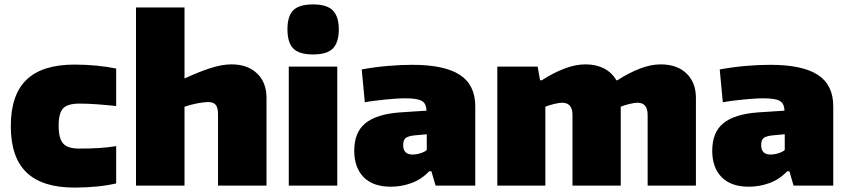

<svg xmlns="http://www.w3.org/2000/svg" viewBox="-20 -842 3847 871"><path d="M318 9Q172 9 100.5 -59.5Q29 -128 29 -270Q29 -412 100.5 -480.5Q172 -549 318 -549Q371 -549 420.5 -544Q470 -539 507 -531V-361Q460 -366 419 -369Q378 -372 340 -372Q287 -372 266.5 -350.5Q246 -329 246 -272Q246 -214 266.5 -191Q287 -168 338 -168Q391 -168 429.5 -170.5Q468 -173 507 -179V-10Q470 -1 420.5 4Q371 9 318 9Z M597 -808H817V-486Q882 -516 934.5 -533Q987 -550 1030 -550Q1103 -550 1146 -509Q1189 -468 1189 -398V0H969V-325Q969 -354 958.5 -366.5Q948 -379 924 -379Q906 -379 876.5 -373.5Q847 -368 817 -358V0H597Z M1400 -595Q1337 -595 1310.5 -622Q1284 -649 1284 -709Q1284 -769 1310.5 -795.5Q1337 -822 1400 -822Q1464 -822 1490.5 -794Q1517 -766 1517 -709Q1517 -651 1491 -623Q1465 -595 1400 -595ZM1290 -540H1510V0H1290Z M1753 5Q1672 5 1629.5 -38.5Q1587 -82 1587 -158Q1587 -242 1637.5 -283Q1688 -324 1793 -332L1915 -340Q1914 -356 1909.5 -366.5Q1905 -377 1894.5 -383.5Q1884 -390 1865.5 -393Q1847 -396 1819 -396Q1799 -396 1776 -394.5Q1753 -393 1728.5 -390.5Q1704 -388 1680 -385Q1656 -382 1635 -378L1621 -527Q1681 -538 1740 -543Q1799 -548 1850 -548Q1996 -548 2066 -502.5Q2136 -457 2136 -360V0H1956L1937 -65H1927Q1892 -28 1846.5 -11.5Q1801 5 1753 5ZM1851 -141Q1870 -141 1889.5 -147.5Q1909 -154 1916 -162V-233L1862 -228Q1832 -225 1820.5 -216Q1809 -207 1809 -184Q1809 -141 1851 -141Z M2236 -540H2419L2430 -478H2438Q2491 -512 2541 -531Q2591 -550 2636 -550Q2684 -550 2720 -531.5Q2756 -513 2776 -478H2781Q2832 -511 2882 -530.5Q2932 -550 2977 -550Q3051 -550 3094 -509Q3137 -468 3137 -398V0H2918V-321Q2918 -376 2872 -376Q2859 -376 2836 -370.5Q2813 -365 2796 -358V0H2577V-321Q2577 -376 2530 -376Q2518 -376 2494.5 -370.5Q2471 -365 2454 -358V0H2236Z M3377 5Q3296 5 3253.5 -38.5Q3211 -82 3211 -158Q3211 -242 3261.5 -283Q3312 -324 3417 -332L3539 -340Q3538 -356 3533.5 -366.5Q3529 -377 3518.5 -383.5Q3508 -390 3489.5 -393Q3471 -396 3443 -396Q3423 -396 3400 -394.5Q3377 -393 3352.5 -390.5Q3328 -388 3304 -385Q3280 -382 3259 -378L3245 -527Q3305 -538 3364 -543Q3423 -548 3474 -548Q3620 -548 3690 -502.5Q3760 -457 3760 -360V0H3580L3561 -65H3551Q3516 -28 3470.5 -11.5Q3425 5 3377 5ZM3475 -141Q3494 -141 3513.5 -147.5Q3533 -154 3540 -162V-233L3486 -228Q3456 -225 3444.5 -216Q3433 -207 3433 -184Q3433 -141 3475 -141Z"/></svg>

Font: Plata Sans Black
Style: Regular
Weight: 900
Designer: Pablo Impallari, Andres Torresi, & Cristiano Sobral
Foundry: Pablo Impallari, Andres Torresi, & Cristiano Sobral
Version: Version 1.00;December 28, 2019;FontCreator 12.0.0.2547 64-bi